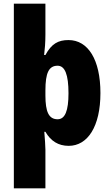

<svg xmlns="http://www.w3.org/2000/svg" viewBox="-20 -780 600 1040"><path d="M524 -276C524 -457 457 -563 351 -563C295 -563 259 -543 226 -482H219C223 -514 226 -551 226 -593V-760H55V240H226V31C226 10 223 -25 220 -66H226C255 -16 296 10 352 10C455 10 524 -95 524 -276ZM351 -275C351 -181 333 -134 292 -134C244 -134 226 -175 226 -263V-290C226 -384 244 -424 292 -424C332 -424 351 -375 351 -275Z"/></svg>

Font: Noto Sans Thai Looped Condensed Black
Style: Regular
Weight: 900
Width: 3
Designer: Sasikarn Vongin, Ben Mitchell
Foundry: The Fontpad Ltd
Version: Version 1.001